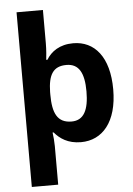

<svg xmlns="http://www.w3.org/2000/svg" viewBox="-64 -807 760 1095"><g transform="rotate(-5 316.0 -260.0)"><path d="M584 -274C584 -460 501 -556 379 -556C301 -556 252 -520 225 -475H218C220 -494 224 -530 224 -570V-760H73V240H224V19C224 -2 221 -41 218 -59H224C254 -23 300 10 375 10C498 10 584 -88 584 -274ZM431 -276C431 -170 402 -112 332 -112C250 -112 224 -170 224 -275V-291C226 -388 253 -436 330 -436C401 -436 431 -382 431 -276Z"/></g></svg>

Font: Noto Sans Myanmar UI
Style: Bold
Weight: 700
Designer: Monotype Design Team
Foundry: Monotype Imaging Inc.
Version: Version 2.103